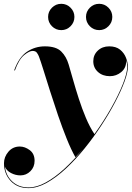

<svg xmlns="http://www.w3.org/2000/svg" viewBox="-56 -708 678 988"><path d="M386.5 -620.9Q386.5 -648.6 406.4 -668.5Q426.2 -688.4 454.4 -688.4Q482.1 -688.4 502 -668.5Q521.9 -648.6 521.9 -620.9Q521.9 -592.8 502 -572.9Q482.1 -553 454.4 -553Q426.2 -553 406.4 -572.9Q386.5 -592.8 386.5 -620.9ZM191.5 -620.9Q191.5 -648.6 211.4 -668.5Q231.2 -688.4 259.4 -688.4Q287.1 -688.4 307 -668.5Q326.9 -648.6 326.9 -620.9Q326.9 -592.8 307 -572.9Q287.1 -553 259.4 -553Q231.2 -553 211.4 -572.9Q191.5 -592.8 191.5 -620.9ZM91 260Q33 260 -1.2 223Q-35.5 186 -35.5 132Q-35.5 99.5 -12.8 72.8Q10 46 46 46Q72 46 97 64.5Q122 83 122 119.5Q122 151.5 100.5 173Q79 194.5 49 194.5Q24 194.5 1 182.5Q-22 170.5 -30.5 150.5Q-25 196.5 7.8 226.5Q40.5 256.5 91 256.5Q133 256.5 180.2 230.5Q227.5 204.5 275.5 160.2Q323.5 116 369 61.5Q353.5 78.5 332 101Q310.5 63.5 287.5 6.5Q264.5 -50.5 242.5 -115Q220.5 -179.5 201.2 -240.5Q182 -301.5 167.2 -348.8Q152.5 -396 144 -418Q141 -426 134.2 -436Q127.5 -446 111.5 -446Q95 -446 68.2 -424.5Q41.5 -403 20.5 -345L17 -346.5Q41.5 -414 83 -441.8Q124.5 -469.5 175 -469.5Q232.5 -469.5 259 -443.2Q285.5 -417 297.5 -375.5Q307.5 -342 320.5 -295.8Q333.5 -249.5 349.8 -199.2Q366 -149 386 -101.5Q406 -54 430 -18Q478.5 -85.5 516.5 -153Q554.5 -220.5 576.5 -276.2Q598.5 -332 598.5 -363.5Q598.5 -381.5 592.5 -399.5Q593 -395 593 -390.5Q593 -358 567.8 -337Q542.5 -316 509.5 -316Q472 -316 448 -337.8Q424 -359.5 424 -393Q424 -425.5 447.2 -447.5Q470.5 -469.5 506 -469.5Q540.5 -469.5 561.5 -452.8Q582.5 -436 592.2 -411.2Q602 -386.5 602 -363.5Q602 -335.5 584.8 -288.5Q567.5 -241.5 537 -183.2Q506.5 -125 466.2 -63.5Q426 -2 379.2 55.8Q332.5 113.5 283 159.5Q233.5 205.5 184.5 232.8Q135.5 260 91 260Z"/></svg>

Font: Bodoni* 48pt
Style: Bold Italic
Weight: 700
Italic angle: -13°
Version: Version 2.3